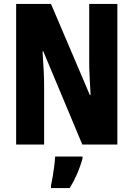

<svg xmlns="http://www.w3.org/2000/svg" viewBox="-20 -734 678 975"><path d="M576 0H398L200 -473H196Q200 -417 202 -373.5Q204 -330 204 -300V0H62V-714H239L436 -252H440Q437 -304 435 -346Q433 -388 433 -419V-714H576ZM399 72Q376 153 334 221H239V208Q243 191 247.5 164Q252 137 255.5 109Q259 81 260 61H399Z"/></svg>

Font: Noto Sans ExtraCondensed ExtraBold
Style: Regular
Weight: 800
Width: 2
Designer: Monotype Design Team
Foundry: Monotype Imaging Inc.
Version: Version 2.013; ttfautohint (v1.8.4.7-5d5b)